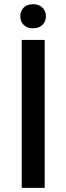

<svg xmlns="http://www.w3.org/2000/svg" viewBox="-20 -903 318 923"><path d="M194.8 0H84.5V-710.9H194.8ZM138.7 -767.1Q109.4 -767.1 93.5 -783.7Q77.6 -800.3 77.6 -824.7Q77.6 -849.1 93.5 -866Q109.4 -882.8 138.7 -882.8Q168 -882.8 184.3 -866Q200.7 -849.1 200.7 -824.7Q200.7 -800.3 184.3 -783.7Q168 -767.1 138.7 -767.1Z"/></svg>

Font: Heebo Medium
Style: Regular
Weight: 500
Designer: Oded Ezer
Foundry: Ezer Type House
Version: Version 3.100